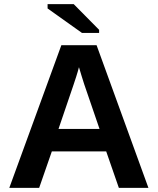

<svg xmlns="http://www.w3.org/2000/svg" viewBox="-20 -906 762 926"><path d="M230 -175.8 168.9 0H24.9L275.9 -688H445.8L695.8 0H553.2L492.2 -175.8ZM360.8 -582Q356 -562.5 347.2 -535.2Q338.4 -507.8 334.5 -496.6L262.2 -284.2H460L385.7 -501Q378.9 -521 373 -541.5Q367.2 -562 360.8 -582ZM458 -762.2V-747.1H375.5L209.5 -865.2V-886.2H335.4Z"/></svg>

Font: Arimo
Style: Bold
Weight: 700
Designer: Steve Matteson
Foundry: Monotype Imaging Inc.
Version: Version 1.33